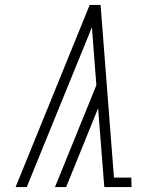

<svg xmlns="http://www.w3.org/2000/svg" viewBox="-20 -755 640 775"><path d="M43 0 342 -735H386L440 -38H510L511 0H401L376 -318L247 0H202L369 -411L351 -645L88 0Z"/></svg>

Font: Iosevka Etoile Extralight
Style: Italic
Weight: 200
Italic angle: -9°
Designer: Belleve Invis
Foundry: Belleve Invis
Version: Version 22.1.2; ttfautohint (v1.8.4)